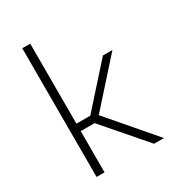

<svg xmlns="http://www.w3.org/2000/svg" viewBox="-178 -852 880 960"><g transform="rotate(-30 262.0 -371.5)"><path d="M97 0V-743H143V-281H223L428 -510H483L261 -262L486 0H429L223 -238H143V0Z"/></g></svg>

Font: Saira Thin ExtraLight
Style: Regular
Weight: 250
Version: Version 1.101